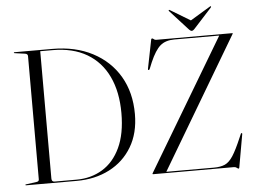

<svg xmlns="http://www.w3.org/2000/svg" viewBox="-57 -923 1333 1006"><g transform="rotate(-5 609.5 -420.0)"><path d="M37.5 -2.5Q37.5 -5 41 -5L96 -12.5Q110 -14 110 -25V-673.5Q110 -685.5 95.5 -687.5L41 -695Q37.5 -696 37.5 -697.5Q37.5 -700 41 -700H240Q361 -700 451.5 -652.8Q542 -605.5 591.8 -520.8Q641.5 -436 641.5 -322.5Q641.5 -222 598.2 -149.8Q555 -77.5 479.5 -38.8Q404 0 307 0H41Q37.5 0 37.5 -2.5ZM307 -6.5Q383 -6.5 443 -42.8Q503 -79 537.2 -151.8Q571.5 -224.5 571.5 -334Q571.5 -445 533.2 -525.8Q495 -606.5 421.2 -650Q347.5 -693.5 240.5 -693.5H176V-24Q176 -6.5 191.5 -6.5ZM1188 -696 779 -6.5H1029Q1065 -6.5 1087.8 -16.8Q1110.5 -27 1130.5 -58Q1150.5 -89 1177 -151.5L1185.5 -171Q1187 -175 1190.5 -174Q1193.5 -173.5 1192.5 -168.5L1162 4Q1161 10 1158 10Q1155 10 1149 5Q1143 0 1134.5 0H709Q706 0 706 -2.5Q706 -3 707.5 -6L1117.5 -693.5H881Q835 -693.5 807.5 -670.2Q780 -647 753 -584.5L739.5 -551.5Q737 -545 732 -546Q729 -546.5 730.5 -553.5L760.5 -704Q761.5 -709 765.5 -709Q769.5 -709 774.2 -704.5Q779 -700 786 -700H1187Q1189 -700 1189 -698.5Q1189 -697.5 1188 -696ZM993.5 -742Q983.5 -730.5 976.5 -730.5Q969.5 -730.5 959.5 -742L867 -843.5Q863.5 -848 865.5 -850Q867.5 -851.5 872 -848.5L976.5 -785.5L1081 -848.5Q1085.5 -851.5 1087.5 -850Q1089.5 -848 1086 -843.5Z"/></g></svg>

Font: Fraunces 144pt S000 Light
Style: Regular
Weight: 300
Version: Version 1.000; ttfautohint (v1.8.3)